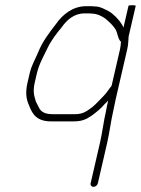

<svg xmlns="http://www.w3.org/2000/svg" viewBox="-20 -480 547 745"><path d="M459.1 -373 482 -351 506.3 -456C507.3 -460.3 479.5 -461.3 478.5 -457ZM413.2 -148C412.2 -146.7 411.6 -145.7 411.5 -145L404.4 -136L392.7 -120C379.9 -104 367.5 -93.8 354.2 -79L339 -65C318 -50 304.1 -37 271.5 -37H184.5C154.7 -37 137.9 -45.6 130 -65L119.6 -85C112.6 -106.7 106.9 -125.1 114.7 -159L123 -195C131.8 -233 150.2 -262.8 165.1 -295C178.6 -323.1 199.9 -351 219.3 -374C239.1 -402.5 267.3 -428 307.8 -428H326.8C331.5 -428 336.1 -427.7 340.6 -427C348.6 -427 364.1 -422.2 369.7 -419C381.6 -412.3 386.3 -411 396.6 -401C407.6 -391.8 419.9 -379 427.7 -367C436.6 -353.2 437.2 -327.6 449.4 -318C448.9 -309.5 447.7 -297.7 445.5 -288ZM367.9 74 331.7 231C329.9 238.7 335.4 245 342.9 245C350.5 245 357.9 238.7 359.7 231L395.9 74C405.2 33.8 409.6 -6.8 419.3 -49C422.2 -64.3 425.4 -79.7 428.9 -95L473.5 -288C477.9 -307.1 478 -322.3 479 -338L506.5 -457C507.5 -461.3 479.3 -460.3 478.3 -456L459.1 -373C457.5 -377.7 455.4 -381.7 452.9 -385C441.8 -403.9 420.6 -425.9 400.9 -437C388 -443.1 369.1 -455 349 -455C343.9 -455.7 338.6 -456 333.3 -456H314.3C262.1 -456 222.9 -423.6 197.3 -387C172 -354.1 144.8 -319.3 128 -277C117 -250.4 102.5 -227.3 95 -195L86.7 -159C77.6 -119.5 82 -93.9 93.2 -70C105.8 -35.8 124.1 -9 178.1 -9H265.1C296.2 -9 313.1 -16 333.9 -30C352.9 -44 372.1 -58.7 386.8 -77C390.9 -80.3 395.2 -84.7 399.8 -90C396.5 -76 393.6 -62 391.1 -48C381.4 -6 377.1 34.4 367.9 74Z"/></svg>

Font: HoneyBee
Style: XLitIt
Weight: 200
Foundry: Cannot Into Space Fonts
Version: Version 0.89